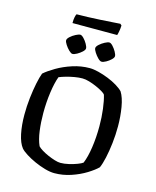

<svg xmlns="http://www.w3.org/2000/svg" viewBox="-148 -1149 1012 1249"><g transform="rotate(15 358.0 -525.0)"><path d="M340 0Q312 0 276.5 -10Q241 -20 205.5 -36Q170 -52 142.5 -69.5Q115 -87 102 -102Q78 -132 66 -189.5Q54 -247 54 -318Q54 -375 60.5 -431.5Q67 -488 76.5 -533.5Q86 -579 96 -605Q123 -629 169 -656Q215 -683 272 -701.5Q329 -720 387 -720Q413 -720 446.5 -711.5Q480 -703 514 -689.5Q548 -676 576 -659Q604 -642 619 -626Q641 -591 651.5 -529Q662 -467 662 -401Q662 -343 655.5 -287Q649 -231 639 -186Q629 -141 617 -114Q594 -91 550.5 -64Q507 -37 452 -18.5Q397 0 340 0ZM361 -75Q387 -75 417 -82Q447 -89 472 -98.5Q497 -108 507 -116Q525 -159 535 -227Q545 -295 545 -370Q545 -431 538 -486Q531 -541 520 -577Q516 -584 498 -595Q480 -606 455 -617Q430 -628 404.5 -635.5Q379 -643 359 -643Q334 -643 305.5 -638Q277 -633 250.5 -625.5Q224 -618 205 -610Q189 -567 179.5 -499.5Q170 -432 170 -360Q170 -298 177.5 -241Q185 -184 203 -144Q212 -134 231.5 -122Q251 -110 275 -99.5Q299 -89 322 -82Q345 -75 361 -75ZM449 -780Q439 -780 424.5 -794.5Q410 -809 398.5 -827Q387 -845 387 -855Q387 -866 402.5 -880Q418 -894 437 -904Q456 -914 467 -914Q477 -914 490.5 -899.5Q504 -885 514.5 -866.5Q525 -848 525 -837Q525 -827 511 -813.5Q497 -800 479 -790Q461 -780 449 -780ZM253 -780Q244 -780 229 -794.5Q214 -809 202.5 -827Q191 -845 191 -855Q191 -866 206.5 -880Q222 -894 241.5 -904Q261 -914 271 -914Q281 -914 295 -899.5Q309 -885 319.5 -866.5Q330 -848 330 -837Q330 -827 315.5 -813.5Q301 -800 283 -790Q265 -780 253 -780ZM202 -974Q202 -999 205.5 -1015Q209 -1031 213 -1036Q244 -1036 286.5 -1037.5Q329 -1039 372.5 -1041.5Q416 -1044 451.5 -1046.5Q487 -1049 504 -1050L514 -1041Q513 -1019 509.5 -1000.5Q506 -982 503 -974Z"/></g></svg>

Font: Texturina 72pt SemiBold
Style: Regular
Weight: 600
Designer: Guillermo Torres Carreño
Foundry: Omnibus-Type
Version: Version 1.002; ttfautohint (v1.8.3)